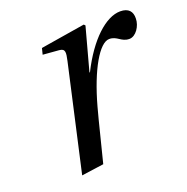

<svg xmlns="http://www.w3.org/2000/svg" viewBox="-99 -595 681 699"><g transform="rotate(-20 241.5 -245.0)"><path d="M104 12 190 0C207 -65 226 -146 242 -204C278 -335 328 -421 366 -421C397 -421 404 -396 436 -396C461 -396 483 -429 483 -458C484 -485 470 -502 438 -502C382 -502 313 -439 259 -331H257L302 -497L297 -502L125 -474L119 -450L181 -445C205 -443 203 -429 196 -397Z"/></g></svg>

Font: Heuristica
Style: Italic
Weight: 400
Italic angle: -13°
Version: Version 1.0.1